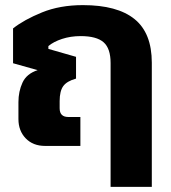

<svg xmlns="http://www.w3.org/2000/svg" viewBox="-20 -570 667 750"><path d="M412 160V-324Q412 -381 384.5 -405Q357 -429 295 -429Q256 -429 222.5 -418Q189 -407 169 -390V-379L277 -348V-263Q241 -253 227 -233.5Q213 -214 213 -175V-147Q213 -113 247 -113H294V0H156Q109 0 80.5 -29.5Q52 -59 52 -105V-171Q52 -213 68 -247.5Q84 -282 127 -296L31 -323V-459Q74 -493 144 -521.5Q214 -550 304 -550Q438 -550 505.5 -495.5Q573 -441 573 -325V160Z"/></svg>

Font: Kanit SemiBold
Style: Regular
Weight: 600
Designer: Katatrad Team
Foundry: CadsonDemak
Version: Version 2.000; ttfautohint (v1.8.3)